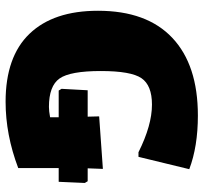

<svg xmlns="http://www.w3.org/2000/svg" viewBox="-40 -658 710 669"><g transform="rotate(90 314.5 -323.0)"><path d="M611 -274 617 -264 613 -173H565V-32Q449 12 334 12Q177 12 97 -71.5Q17 -155 17 -310Q17 -480 111.5 -569Q206 -658 382 -658Q490 -658 569 -628L526 -451H510Q416 -498 344 -498Q277 -498 252 -461.5Q227 -425 227 -320Q227 -213 253 -176Q279 -139 352 -139Q366 -139 388 -143V-173H295L289 -183L294 -274H386L385 -314L568 -327L566 -274Z"/></g></svg>

Font: Alegreya Sans Black
Style: Regular
Weight: 900
Designer: Juan Pablo del Peral
Foundry: Huerta Tipografica
Version: Version 2.007